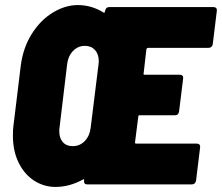

<svg xmlns="http://www.w3.org/2000/svg" viewBox="-20 -728 876 758"><path d="M803 -539H564Q560 -539 558 -534L547 -438Q545 -433 551 -433H690Q697 -433 700.5 -429Q704 -425 703 -418L687 -288Q686 -281 682 -277Q678 -273 671 -273H531Q526 -273 526 -268L513 -166Q513 -161 517 -161H757Q764 -161 767.5 -157Q771 -153 770 -146L754 -15Q751 0 737 0H325Q318 0 314.5 -3.5Q311 -7 312 -12V-16Q313 -19 311 -20Q309 -21 307 -19Q254 10 199 10Q153 10 114.5 -15Q76 -40 53.5 -86Q31 -132 31 -192Q31 -218 33 -231L62 -469Q71 -539 105 -593.5Q139 -648 188 -678Q237 -708 287 -708Q341 -708 388 -679Q390 -677 392 -678Q394 -679 394 -682L395 -685Q396 -692 400 -696Q404 -700 411 -700H823Q830 -700 833.5 -696Q837 -692 836 -685L820 -554Q819 -547 814.5 -543Q810 -539 803 -539ZM338 -224 369 -474 370 -486Q370 -514 355 -530.5Q340 -547 315 -547Q288 -547 268.5 -527Q249 -507 245 -474L215 -224Q214 -219 214 -210Q214 -183 228 -167Q242 -151 267 -151Q295 -151 314.5 -171Q334 -191 338 -224Z"/></svg>

Font: Barlow Semi Condensed Black
Style: Italic
Weight: 900
Width: 4
Italic angle: -7°
Designer: Jeremy Tribby
Foundry: Tribby Type
Version: Version 1.408